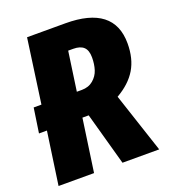

<svg xmlns="http://www.w3.org/2000/svg" viewBox="-128 -791 789 886"><g transform="rotate(-20 266.0 -347.5)"><path d="M532.2 -509.8Q532.2 -435.1 501 -383.1Q469.7 -331.1 404.8 -293.9L502 0H321.8L250 -258.8H219.2L182.1 0H7.8L44.9 -258.8H5.9L23.9 -379.9H62L106 -694.8H293.9Q532.2 -694.8 532.2 -509.8ZM288.1 -571.8H263.2L235.8 -379.9H259.8Q293.9 -379.9 316.4 -398.9Q338.9 -418 347.4 -444.8Q356 -471.7 356 -504.9Q356 -540 339.1 -555.9Q322.3 -571.8 288.1 -571.8Z"/></g></svg>

Font: Fira Sans Compressed ExtraBold
Style: Italic
Weight: 800
Width: 3
Italic angle: -8°
Designer: Carrois Corporate & Edenspiekermann AG
Foundry: Carrois Corporate GbR & Edenspiekermann AG
Version: Version 4.203;PS 004.203;hotconv 1.0.88;makeotf.lib2.5.64775